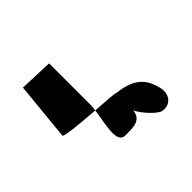

<svg xmlns="http://www.w3.org/2000/svg" viewBox="-76 -628 571 571"><g transform="rotate(45 210.0 -342.0)"><path d="M38 -206 222 -188C228 -188 234 -253 238 -310C230 -311 224 -312 217 -312H42ZM238 -310C241 -352 243 -389 246 -392C254 -473 296 -485 326 -494C358 -502 386 -484 380 -449C373 -429 337 -399 318 -390C355 -386 354 -356 354 -321C354 -283 286 -304 238 -310Z"/></g></svg>

Font: bitstorm
Style: ext
Weight: 400
Version: Version 0.2